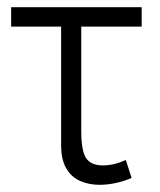

<svg xmlns="http://www.w3.org/2000/svg" viewBox="-20 -500 446 534"><path d="M257 14Q226.5 14 202.2 3Q178 -8 164 -32.2Q150 -56.5 150 -96V-426H11V-480H374V-426H206V-136Q206 -80.5 219.5 -60.2Q233 -40 266 -40Q282 -40 297.8 -43.8Q313.5 -47.5 330 -55L346 -5Q325 4 302 9Q279 14 257 14Z"/></svg>

Font: Geologica Cursive Thin
Style: Regular
Weight: 250
Designer: Sindre Bremnes, Frode Helland
Foundry: Monokrom Skriftforlag AS
Version: Version 1.010;gftools[0.9.28]